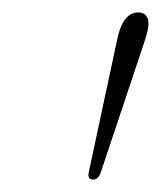

<svg xmlns="http://www.w3.org/2000/svg" viewBox="-20 -789 259 309"><path d="M130 -500Q120 -500 123 -512.5L168.5 -725Q177.5 -769 202.5 -769Q214 -769 217.8 -759Q221.5 -749 213.5 -725L142.5 -512.5Q138.5 -500 130 -500Z"/></svg>

Font: Fraunces 9pt Thin
Style: Italic
Weight: 100
Italic angle: -16°
Version: Version 1.000;[b76b70a41]